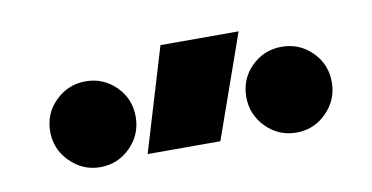

<svg xmlns="http://www.w3.org/2000/svg" viewBox="-36 -868 657 339"><g transform="rotate(-10 293.0 -698.0)"><path d="M208 -609.4 263.7 -794.9H403.8L338.4 -609.4ZM473.6 -601.1Q441.9 -601.1 419.4 -623.8Q397 -646.5 397 -678.2Q397 -710.4 419.4 -732.7Q441.9 -754.9 473.6 -754.9Q505.4 -754.9 527.8 -732.7Q550.3 -710.4 550.3 -678.2Q550.3 -646.5 527.8 -623.8Q505.4 -601.1 473.6 -601.1ZM122.1 -601.1Q90.8 -601.1 68.1 -623.8Q45.4 -646.5 45.4 -678.2Q45.4 -710.4 68.1 -732.7Q90.8 -754.9 122.1 -754.9Q153.8 -754.9 176.3 -732.7Q198.7 -710.4 198.7 -678.2Q198.7 -646.5 176.3 -623.8Q153.8 -601.1 122.1 -601.1Z"/></g></svg>

Font: CaskaydiaMono NF
Style: Bold
Weight: 700
Designer: Aaron Bell
Foundry: Saja Typeworks
Version: Version 2111.001; ttfautohint (v1.8.4);Nerd Fonts 3.1.1